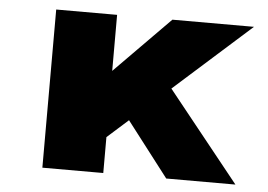

<svg xmlns="http://www.w3.org/2000/svg" viewBox="-43 -591 903 647"><g transform="rotate(5 408.0 -267.5)"><path d="M322 -116 224 -240 515 -535H791ZM122 0V-535H328V0ZM541 0 345 -255 489 -357 775 0Z"/></g></svg>

Font: Lexend Exa Black
Style: Regular
Weight: 900
Designer: Bonnie Shaver-Troup, Thomas Jockin
Foundry: Lexend
Version: Version 1.007